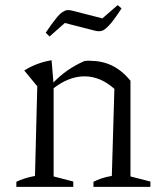

<svg xmlns="http://www.w3.org/2000/svg" viewBox="-20 -732 623 752"><path d="M44 0V-20Q58 -27 75 -32.5Q92 -38 117 -43L126 -394L75 -456Q125 -487 182 -496L190 -401V-41L267 -21V0ZM346 0V-20Q360 -27 377 -33Q394 -39 418 -43L428 -384L491 -416V-41L569 -21V0ZM183 -381 182 -401Q211 -433 243.5 -455.5Q276 -478 311 -493Q317 -494 322.5 -494Q328 -494 332 -494Q379 -494 418 -475.5Q457 -457 491 -416L428 -384Q373 -433 311 -433Q247 -433 183 -381ZM174 -589 159 -604Q183 -639 198.5 -658.5Q214 -678 225 -685Q236 -692 244.5 -692.5Q253 -693 264 -690L381 -660L441 -712L456 -699Q426 -653 408 -633.5Q390 -614 378 -611Q366 -608 351 -612L234 -642Z"/></svg>

Font: Piazzolla Thin Light
Style: Regular
Weight: 300
Version: Version 2.005